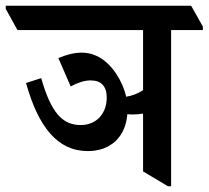

<svg xmlns="http://www.w3.org/2000/svg" viewBox="-69 -644 729 671"><path d="M238 -116C318 -116 370 -166 376 -245C383 -244 390 -244 397 -244C409 -244 420 -245 431 -247V-45L518 7H529V-539H640V-551L599 -624H-49V-613L-8 -539H431V-329C412 -316 391 -309 372 -306C365 -336 352 -364 336 -388C307 -431 266 -460 217 -460C190 -460 163 -453 135 -441L178 -342C203 -355 225 -363 248 -363C285 -363 304 -342 304 -303C304 -247 268 -207 213 -207C148 -207 109 -252 75 -371L22 -354C65 -200 132 -116 238 -116Z"/></svg>

Font: Noto Serif Devanagari Condensed SemiBold
Style: Regular
Weight: 600
Width: 3
Designer: Universal Thirst, Indian Type Foundry and the Monotype Design Team
Foundry: Monotype Imaging Inc.
Version: Version 2.004